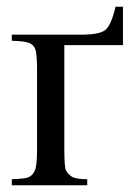

<svg xmlns="http://www.w3.org/2000/svg" viewBox="-20 -550 391 570"><path d="M345 -416H171V-105Q171 -54 176 -44Q181 -34 192.5 -26Q204 -18 239 -18V0H15V-18Q48 -19 61 -22.5Q74 -26 82 -40.5Q90 -55 90 -105V-342Q90 -390 85 -403.5Q80 -417 66.5 -422.5Q53 -428 15 -429V-447H220Q274 -447 292 -460.5Q310 -474 323 -530H345Z"/></svg>

Font: New Athena Unicode
Style: Regular
Weight: 400
Designer: J. Rusten 1997; rev. by R. Hancock 2001, 2002, rev. by D. Mastronarde 2002-2021
Foundry: GreekKeys New Athena Unicode
Version: Version 5.008